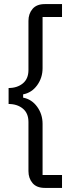

<svg xmlns="http://www.w3.org/2000/svg" viewBox="-20 -780 383 938"><path d="M199 138Q159 138 139 114.5Q119 91 119 56V-184Q119 -227 91.5 -249.5Q64 -272 22 -272V-350Q64 -350 91.5 -372.5Q119 -395 119 -438V-678Q119 -713 139 -736.5Q159 -760 199 -760H283V-697H188V-447Q188 -400 161.5 -363.5Q135 -327 93 -319V-303Q135 -295 161.5 -258.5Q188 -222 188 -175V75H283V138Z"/></svg>

Font: IBM Plex Sans Thai
Style: Regular
Weight: 400
Designer: Mike Abbink, Paul van der Laan, Pieter van Rosmalen, Ben Mitchell, Mark Frömberg
Foundry: Bold Monday
Version: Version 1.2